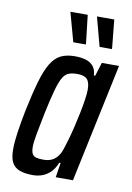

<svg xmlns="http://www.w3.org/2000/svg" viewBox="-82 -752 559 812"><g transform="rotate(10 198.0 -346.0)"><path d="M117 8Q82 8 59.5 -0.5Q37 -9 26.5 -29Q16 -49 16 -86Q16 -116 22 -157.5Q28 -199 39 -255Q55 -332 70 -383.5Q85 -435 103 -464.5Q121 -494 145.5 -506Q170 -518 205 -518Q234 -518 254 -511.5Q274 -505 285.5 -490.5Q297 -476 298 -452H304L322 -510H396L288 0H214L224 -63H218Q206 -33 188.5 -18Q171 -3 153 2.5Q135 8 117 8ZM149 -64Q169 -64 183 -70Q197 -76 208.5 -89.5Q220 -103 227 -125Q232 -140 239.5 -165.5Q247 -191 254.5 -222.5Q262 -254 268.5 -285.5Q275 -317 279 -344.5Q283 -372 283 -388Q283 -420 270.5 -433Q258 -446 229 -446Q207 -446 192 -440.5Q177 -435 166 -416Q155 -397 144.5 -359Q134 -321 120 -255Q109 -199 102.5 -164.5Q96 -130 96 -110Q96 -90 101.5 -80Q107 -70 119 -67Q131 -64 149 -64ZM188 -575 155 -695 154 -700H228L242 -579V-575ZM301 -575 269 -695 268 -700H342L354 -579V-575Z"/></g></svg>

Font: Saira ExtraCondensed Medium
Style: Italic
Weight: 500
Width: 2
Italic angle: -12°
Designer: Hector Gatti with collaboration of the Omnibus-Type team
Foundry: Omnibus-Type
Version: Version 1.101